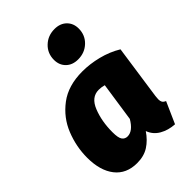

<svg xmlns="http://www.w3.org/2000/svg" viewBox="-244 -936 1063 1063"><g transform="rotate(-45 287.0 -404.5)"><path d="M566 -491 520 -172Q518 -152 518 -147Q518 -133 523 -124.5Q528 -116 542 -110L486 16Q436 13 398 -9Q360 -31 345 -72Q316 -29 278 -4.5Q240 20 186 20Q102 20 56.5 -38Q11 -96 11 -197Q11 -283 43.5 -364.5Q76 -446 147.5 -500Q219 -554 330 -554Q389 -554 451 -538.5Q513 -523 566 -491ZM210 -198Q210 -153 221.5 -137.5Q233 -122 253 -122Q295 -122 330 -182L364 -412Q342 -418 322 -418Q264 -418 237 -350.5Q210 -283 210 -198ZM264 -710Q264 -761 299.5 -795Q335 -829 387 -829Q431 -829 457.5 -803Q484 -777 484 -736Q484 -685 448.5 -651Q413 -617 361 -617Q317 -617 290.5 -643Q264 -669 264 -710Z"/></g></svg>

Font: Fira Sans Black
Style: Italic
Weight: 900
Italic angle: -8°
Designer: Carrois Corporate & Edenspiekermann AG
Foundry: Carrois Corporate GbR & Edenspiekermann AG
Version: Version 4.203